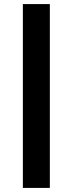

<svg xmlns="http://www.w3.org/2000/svg" viewBox="-20 -758 355 940"><path d="M92 162V-738H224V162Z"/></svg>

Font: REM
Style: Bold
Weight: 700
Designer: Octavio Pardo
Foundry: Ashler Design
Version: Version 1.005;gftools[0.9.28]